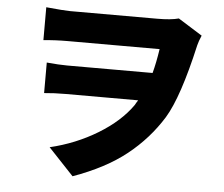

<svg xmlns="http://www.w3.org/2000/svg" viewBox="-56 -821 1112 954"><g transform="rotate(5 500.0 -343.5)"><path d="M797.9 -756.8 918 -681.6Q905.3 -652.3 900.4 -631.8Q840.8 -368.2 776.4 -262.7Q708 -152.3 604.5 -69.8Q501 12.7 339.8 70.3L213.9 -63.5Q341.8 -93.8 450.2 -159.7Q558.6 -225.6 617.2 -309.6Q619.1 -313.5 624 -321.8Q628.9 -330.1 631.8 -334H271.5Q211.9 -334 163.1 -329.1V-481.4Q225.6 -475.6 264.6 -475.6H691.4Q705.1 -526.4 715.8 -596.7H257.8Q195.3 -596.7 136.7 -590.8V-754.9Q227.5 -746.1 256.8 -746.1H690.4Q758.8 -746.1 797.9 -756.8Z"/></g></svg>

Font: Gen Shin Gothic Monospace Heavy
Style: Bold
Weight: 800
Designer: [Source Han Sans]
Ryoko NISHIZUKA  (kana & ideographs); Paul D. Hunt (Latin, Greek & Cyrillic); Wenlong ZHANG  (bopomofo
Version: Version 1.002.20150607